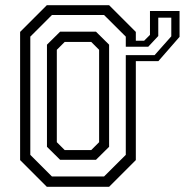

<svg xmlns="http://www.w3.org/2000/svg" viewBox="-20 -720 712 740"><path d="M229.5 -141.5H331.5L362 -172V-528L331.5 -558.5H229.5L199 -528V-172ZM180.2 -39.8H381L464.8 -123.2V-578.8L381 -662.2H180.2L96.8 -578.8V-123.2ZM211.8 -104 161 -154.2V-547.8L211.8 -598H349.8L400.5 -547.8V-154.2L349.8 -104ZM590 -652V-581.2L551.5 -540H464.8V-507.5H575.8L640.2 -580V-652ZM558 -677.5H672V-578L590.5 -484.5H503.5V-103L400.5 0H160.5L57.5 -103V-597L160.5 -700H400.5L503.5 -597V-563H535.5L558 -585.5Z"/></svg>

Font: Tourney Thin
Style: Regular
Weight: 100
Designer: Tyler Finck
Foundry: Etcetera Type Co
Version: Version 1.015